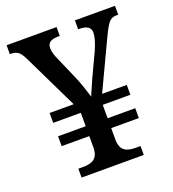

<svg xmlns="http://www.w3.org/2000/svg" viewBox="-131 -814 823 914"><g transform="rotate(-20 280.5 -357.0)"><path d="M126 0H441V-45H418C373 -45 339 -56 339 -116V-173H479V-223H339V-291H479V-341H354L472 -591C502 -653 514 -669 546 -669H555V-714H352V-669H355C397 -669 415 -656 415 -629C415 -612 407 -581 392 -547L337 -430C325 -402 306 -361 301 -346C293 -372 276 -426 257 -468L212 -571C201 -594 196 -614 196 -630C196 -657 213 -669 252 -669H259V-714H6V-669H9C46 -669 58 -655 77 -616L210 -341H88V-291H228V-223H88V-173H228V-112C226 -56 193 -45 149 -45H126Z"/></g></svg>

Font: Noto Serif Georgian Medium
Style: Regular
Weight: 500
Designer: Monotype Design Team, Akaki Razmadze
Foundry: Google LLC
Version: Version 2.003